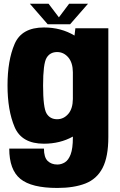

<svg xmlns="http://www.w3.org/2000/svg" viewBox="-20 -742 622 996"><path d="M277 233Q143.5 233 85.8 186Q28 139 28 29H208Q208 74 227.2 92.8Q246.5 111.5 277.5 111.5Q298 111.5 316.5 100.2Q335 89 346.5 58.8Q358 28.5 358 -28V-33.5Q291.5 3.5 208 3.5Q92.5 3.5 55.8 -83Q19 -169.5 19 -299Q19 -428.5 55.8 -514Q92.5 -599.5 208 -599.5Q297 -599.5 366.5 -557.5L371 -595.5H542V-31Q542 71.5 512.2 129Q482.5 186.5 423.2 209.8Q364 233 277 233ZM358 -367.5Q357.5 -416.5 334.5 -444Q310.5 -472 276.5 -472Q239.5 -472 221.5 -441.8Q203.5 -411.5 203.5 -298.5Q203.5 -183.5 221.5 -153.5Q239.5 -123.5 276.5 -123.5Q310.5 -123.5 334.5 -151.5Q357.5 -178.5 358 -228.5ZM227.5 -616 135 -722.5H232L285.5 -652L338.5 -722.5H436.5L343.5 -616Z"/></svg>

Font: Anybody ExtraBold
Style: Regular
Weight: 800
Designer: Tyler Finck
Foundry: Etcetera Type Company
Version: Version 1.010; ttfautohint (v1.8.3) -l 8 -r 50 -G 200 -x 14 